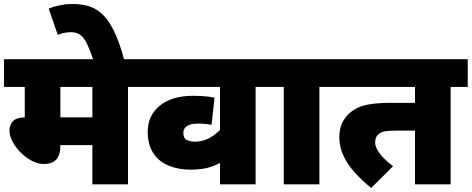

<svg xmlns="http://www.w3.org/2000/svg" viewBox="-20 -916 2344 954"><path d="M616 -484V0H439V-195H280V-193Q280 -145 259 -123Q238 -101 197 -101Q168 -101 138 -117Q108 -133 83 -158Q58 -183 42.5 -212Q27 -241 27 -267Q27 -293 43.5 -313Q60 -333 112 -333L103 -332V-484H0V-622H701V-484ZM439 -484H280V-333H439Z M445 -615Q428 -665 413.5 -696Q399 -727 380.5 -741.5Q362 -756 334 -756Q316 -756 298 -752.5Q280 -749 267 -743L222 -873Q248 -884 278 -890Q308 -896 342 -896Q380 -896 415.5 -887Q451 -878 483.5 -850Q516 -822 544.5 -766Q573 -710 598 -615Z M1335 -484H1250V0H1073V-174L1127 -140Q1080 -106 1035.5 -89.5Q991 -73 929 -73Q865 -73 816.5 -93.5Q768 -114 741 -156Q714 -198 714 -261Q714 -342 774 -391Q834 -440 940 -440Q962 -440 980 -439Q998 -438 1014 -436Q1030 -434 1046 -431L1031 -296Q1019 -298 1003 -300Q987 -302 964 -302Q928 -302 909.5 -290Q891 -278 891 -257Q891 -227 910 -219.5Q929 -212 947 -212Q984 -212 1014 -227Q1044 -242 1066.5 -264Q1089 -286 1101 -308L1073 -185V-484H686V-622H1335Z M1567 -484V0H1390V-484H1320V-622H1652V-484Z M2219 -484V0H2042V-267H1952Q1912 -267 1892 -263.5Q1872 -260 1861 -249Q1852 -242 1848 -231.5Q1844 -221 1844 -208Q1844 -192 1854.5 -172.5Q1865 -153 1885 -132Q1905 -111 1933 -90L1824 18Q1780 -18 1744 -57.5Q1708 -97 1687 -141Q1666 -185 1666 -234Q1666 -275 1680 -304.5Q1694 -334 1717 -354Q1738 -372 1763 -383Q1788 -394 1827.5 -399.5Q1867 -405 1930 -405H2042V-484H1637V-622H2304V-484Z"/></svg>

Font: Noto Sans Devanagari Black
Style: Regular
Weight: 900
Version: Version 2.003